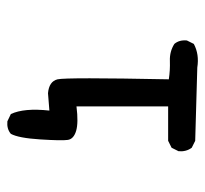

<svg xmlns="http://www.w3.org/2000/svg" viewBox="-38 -424 576 540"><g transform="rotate(90 250.0 -154.0)"><path d="M321.3 113.3 300.8 103.5Q283.2 66.4 291 -4.9L242.2 -1Q209 -3.9 203.1 -27.8Q197.3 -51.8 203.1 -340.8Q177.7 -344.7 151.4 -343.8Q125 -342.8 103.5 -356.4Q91.8 -370.1 93.8 -391.6L103.5 -411.1Q132.8 -426.8 169.9 -420.9L376 -415L395.5 -405.3Q407.2 -389.6 405.3 -368.2L395.5 -348.6L376 -338.9H279.3V-81.1Q325.2 -86.9 348.1 -80.1Q371.1 -73.2 373.5 -56.6Q376 -40 372.1 21Q368.2 82 356.4 103.5Q342.8 115.2 321.3 113.3Z"/></g></svg>

Font: JasonHandwriting2
Style: Regular
Weight: 400
Version: Version 1.05.10